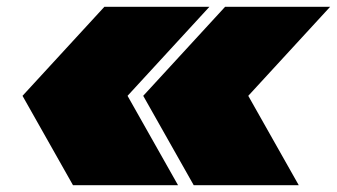

<svg xmlns="http://www.w3.org/2000/svg" viewBox="-20 -543 988 563"><path d="M548 0 400 -262 640 -523H948L708 -262L856 0ZM194 0 46 -262 286 -523H594L354 -262L502 0Z"/></svg>

Font: Tomorrow Black
Style: Italic
Weight: 900
Italic angle: -10°
Designer: Tony de Marco, Monica Rizzolli
Foundry: Just in Type
Version: Version 2.002